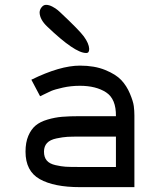

<svg xmlns="http://www.w3.org/2000/svg" viewBox="-20 -770 658 790"><path d="M334 -552Q288 -552 175 -660Q144 -689 143 -718Q143 -730 151 -740Q159 -750 169 -750H170Q182 -750 196 -742.5Q210 -735 218 -728L227 -720Q305 -647 325 -620Q346 -591 347 -569Q347 -552 336 -552ZM309 0Q202 0 143.5 -33Q85 -66 85 -146Q85 -184 96.5 -211Q108 -238 126.5 -253.5Q145 -269 175.5 -278Q206 -287 236 -289.5Q266 -292 309 -292H457Q458 -363 416.5 -390Q375 -417 309 -417Q272 -417 238.5 -409.5Q205 -402 190 -395.5Q175 -389 145 -374L109 -442Q227 -500 309 -500Q369 -500 413 -482Q457 -464 479 -440.5Q501 -417 514.5 -385Q528 -353 530.5 -333.5Q533 -314 533 -295V0ZM309 -83H457V-208H309Q276 -208 257.5 -207Q239 -206 212.5 -200.5Q186 -195 173.5 -181.5Q161 -168 161 -146Q161 -123 172.5 -109.5Q184 -96 208.5 -90.5Q233 -85 250 -84Q267 -83 299 -83Q306 -83 309 -83Z"/></svg>

Font: Hermit Light
Style: Regular
Weight: 300
Designer: Pablo Caro
Version: Version 2.000;PS 002.000;hotconv 1.0.88;makeotf.lib2.5.64775